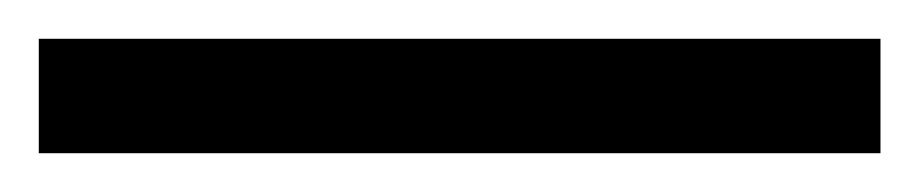

<svg xmlns="http://www.w3.org/2000/svg" viewBox="-25 -839 474 99"><path d="M-5 -760H429V-819H-5Z"/></svg>

Font: Noto Serif Lao SemiCondensed Medium
Style: Regular
Weight: 500
Width: 4
Designer: Monotype Design Team
Foundry: Monotype Imaging Inc.
Version: Version 2.003